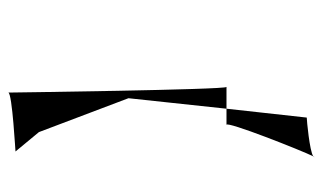

<svg xmlns="http://www.w3.org/2000/svg" viewBox="-182 -564 799 476"><g transform="rotate(-90 218.0 -326.5)"><path d="M66 53 68 50C66 51 66 52 66 53ZM68 50C82 41 157 34 164 34L186 -165H146C156 -165 82 22 68 50ZM80 -688 128 -630 212 -408 186 -165H240C233 -165 226 -706 226 -706C226 -696 72 -688 80 -688Z"/></g></svg>

Font: Ampere
Style: SCUltExt
Weight: 400
Version: Version 1